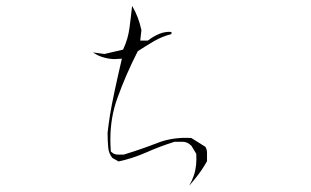

<svg xmlns="http://www.w3.org/2000/svg" viewBox="-20 -736 1040 643"><path d="M564.5 -261.2H592.3Q607.4 -261.2 621.1 -247.6L637.2 -221.2Q637.7 -210.9 637.7 -202.6Q637.7 -164.6 622.6 -131.8Q618.2 -122.6 613.3 -113.8Q621.6 -123.5 629.9 -133.3Q655.3 -163.6 673.3 -196.3V-224.1Q673.3 -236.3 667.5 -244.6L620.6 -273.9Q611.8 -274.4 602.5 -274.4Q550.8 -274.4 507.3 -257.3Q453.6 -236.3 394.5 -218.3H374Q362.3 -218.3 353 -227.1L351.1 -229Q349.6 -250.5 349.6 -268.6Q349.6 -342.8 373 -407.2Q401.4 -486.3 441.4 -564.5Q468.8 -582.5 495.6 -598.1Q522.5 -613.8 553.2 -621.6L554.2 -623.5V-628.9Q550.8 -629.4 545.4 -629.4Q540 -629.4 531.5 -627.9Q522.9 -626.5 513.7 -622.6Q494.1 -614.7 475.1 -600.1H449.7L453.6 -635.3Q443.8 -680.7 422.4 -716.3Q418.5 -679.2 413.6 -642.3Q408.7 -605.5 393.6 -573.2L392.1 -569.8L329.6 -555.2L291 -560.5Q304.7 -551.3 319.8 -545.9Q342.8 -538.1 365.2 -538.1Q371.6 -538.1 388.2 -539.6Q357.4 -407.2 348.6 -352.1Q343.8 -322.3 340.3 -291.5Q340.3 -266.6 342.3 -243.2Q343.8 -222.2 356.4 -207L377 -195.3Q424.8 -205.6 470.5 -225.8Q516.1 -246.1 564.5 -261.2Z"/></svg>

Font: Bakudai
Style: ExtraLight
Weight: 200
Version: Version 1.48